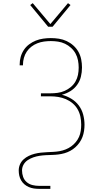

<svg xmlns="http://www.w3.org/2000/svg" viewBox="-20 -985 640 1220"><path d="M228 215Q211 215 194.5 212.5Q178 210 163 203.5Q148 197 135.5 186.5Q123 176 114.5 161.5Q106 147 102.5 131Q99 115 99 98Q99 78 107 59.5Q115 41 130 27.5Q145 14 163 5.5Q181 -3 200.5 -8Q220 -13 239.5 -15Q259 -17 279 -18Q299 -19 319 -20Q339 -21 358.5 -24.5Q378 -28 397 -35.5Q416 -43 432 -54.5Q448 -66 461 -81.5Q474 -97 482 -115Q490 -133 493 -153Q496 -173 496 -193Q496 -218 491 -243Q486 -268 473.5 -290Q461 -312 441.5 -328.5Q422 -345 398.5 -355Q375 -365 350 -369Q325 -373 300 -373H240V-392H300Q323 -392 346 -395Q369 -398 390.5 -407.5Q412 -417 430 -432Q448 -447 459.5 -467Q471 -487 475.5 -509.5Q480 -532 480 -556Q480 -579 475.5 -602Q471 -625 460 -645Q449 -665 431.5 -681Q414 -697 393 -707Q372 -717 349 -720.5Q326 -724 303 -724Q281 -724 259.5 -721Q238 -718 217.5 -710Q197 -702 179.5 -688.5Q162 -675 150 -657Q138 -639 132 -617.5Q126 -596 126 -575V-570H105V-575Q105 -600 111.5 -623.5Q118 -647 131.5 -667.5Q145 -688 165 -703Q185 -718 207.5 -727Q230 -736 254.5 -739.5Q279 -743 303 -743Q329 -743 354.5 -739Q380 -735 403.5 -724Q427 -713 446.5 -695.5Q466 -678 478.5 -655.5Q491 -633 496 -607.5Q501 -582 501 -556Q501 -526 494 -497.5Q487 -469 469.5 -445Q452 -421 426.5 -405.5Q401 -390 373 -383Q404 -375 432.5 -358Q461 -341 480.5 -315Q500 -289 508.5 -257Q517 -225 517 -192Q517 -173 514 -153Q511 -133 504 -114.5Q497 -96 485.5 -79.5Q474 -63 459 -49.5Q444 -36 426.5 -26.5Q409 -17 390 -11.5Q371 -6 351 -3.5Q331 -1 311 -0.5Q291 0 271 1Q251 2 231.5 5Q212 8 193 14.5Q174 21 157 32Q140 43 130 60.5Q120 78 120 98Q120 119 127 139Q134 159 150 172.5Q166 186 186.5 191Q207 196 228 196H300V215ZM286 -815 172 -953 188 -965 300 -832 412 -965 428 -953 314 -815Z"/></svg>

Font: Iosevka Thin Extended
Style: Regular
Weight: 100
Width: 7
Monospace: yes
Designer: Belleve Invis
Foundry: Belleve Invis
Version: Version 32.5.0; ttfautohint (v1.8.4)